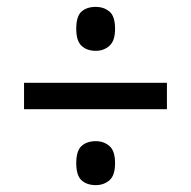

<svg xmlns="http://www.w3.org/2000/svg" viewBox="-20 -637 556 559"><path d="M259 -489Q233 -489 217.5 -503.5Q202 -518 202 -553Q202 -590 217.5 -603.5Q233 -617 259 -617Q282 -617 298.5 -603.5Q315 -590 315 -553Q315 -518 298.5 -503.5Q282 -489 259 -489ZM50 -319V-396H466V-319ZM259 -98Q233 -98 217.5 -112Q202 -126 202 -162Q202 -198 217.5 -212Q233 -226 259 -226Q282 -226 298.5 -212Q315 -198 315 -162Q315 -126 298.5 -112Q282 -98 259 -98Z"/></svg>

Font: Noto Serif Thai SemiCondensed Black
Style: Regular
Weight: 900
Width: 4
Designer: Monotype Design Team
Foundry: Monotype Imaging Inc.
Version: Version 2.002; ttfautohint (v1.8.4.7-5d5b)